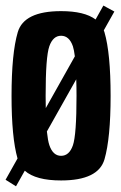

<svg xmlns="http://www.w3.org/2000/svg" viewBox="-25 -644 436 690"><path d="M-5 2 38 -74.5Q16.5 -150 16.5 -299.5Q16.5 -452.5 38.8 -528.2Q61 -604 194.5 -604Q278.5 -604 318.5 -574L346.5 -624L386 -602.5L348 -535Q349.5 -531.5 350.5 -528Q372.5 -452.5 372.5 -299.5Q372.5 -147.5 350.5 -71.5Q328.5 4.5 194.5 4.5Q103.5 4.5 64 -30.5L32.5 25.5ZM194.5 -84Q224 -84 237 -121.8Q250 -159.5 250 -299.5Q250 -332 249 -359L143.5 -171.5Q147 -138 152.5 -122Q165.5 -84 194.5 -84ZM139.5 -255.5 244 -441.5Q241 -465 237 -477.5Q224 -515.5 194.5 -515.5Q165.5 -515.5 152.2 -477.5Q139 -439.5 139 -299.5Q139 -276 139.5 -255.5Z"/></svg>

Font: Anybody Condensed SemiBold
Style: Regular
Weight: 600
Width: 3
Designer: Tyler Finck
Foundry: Etcetera Type Company
Version: Version 1.010; ttfautohint (v1.8.3) -l 8 -r 50 -G 200 -x 14 